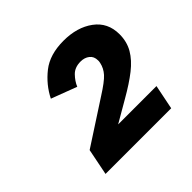

<svg xmlns="http://www.w3.org/2000/svg" viewBox="-107 -807 581 581"><g transform="rotate(-45 183.0 -516.5)"><path d="M334 -408 318 -329H37L54 -414L194 -505Q232 -529 245.5 -544Q259 -559 263 -578Q264 -582 264 -584Q264 -586 264 -588Q264 -605 252.5 -614Q241 -623 224 -623Q199 -623 184.5 -608Q170 -593 163 -576L81 -607Q101 -647 137 -675.5Q173 -704 232 -704Q290 -704 328 -676Q366 -648 366 -598Q366 -566 351.5 -541Q337 -516 309 -494Q281 -472 239 -448L170 -408Z"/></g></svg>

Font: IBM Plex Sans
Style: Bold Italic
Weight: 700
Italic angle: -11.31°
Designer: Mike Abbink, Paul van der Laan, Pieter van Rosmalen
Foundry: Bold Monday
Version: Version 3.201